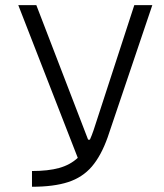

<svg xmlns="http://www.w3.org/2000/svg" viewBox="-20 -713 626 733"><path d="M102.1 0V-60.1Q164.1 -60.1 206.1 -71.8Q248 -83.5 276.9 -110.4L49.8 -693.4H118.7L316.4 -179.7H323.2Q330.6 -196.3 337.4 -216.3L492.7 -693.4H561.5L391.1 -189Q366.2 -118.7 330.6 -77.1Q294.9 -35.6 240 -17.8Q185.1 0 102.1 0Z"/></svg>

Font: Cascadia Code NF Light
Style: Regular
Weight: 300
Monospace: yes
Designer: Aaron Bell
Foundry: Saja Typeworks
Version: Version 2404.023; ttfautohint (v1.8.4)